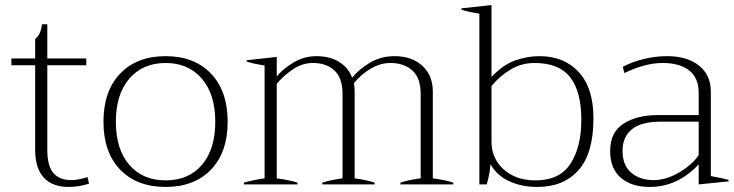

<svg xmlns="http://www.w3.org/2000/svg" viewBox="-20 -729 2903 759"><path d="M332 -3Q292 10 252 10Q187 10 153 -27Q119 -64 119 -137V-471H25V-498H119V-575Q141 -591 146 -633H167V-498H321V-471H167V-137Q167 -73 191 -45Q215 -17 262 -17Q288 -17 326 -29Z M389 -248Q389 -369 455 -438Q521 -507 635 -507Q748 -507 814 -438Q880 -369 880 -248Q880 -127 814 -58.5Q748 10 635 10Q521 10 455 -58.5Q389 -127 389 -248ZM831 -248Q831 -356 778 -418Q725 -480 635 -480Q544 -480 491 -418Q438 -356 438 -248Q438 -139 491 -77.5Q544 -16 635 -16Q726 -16 778.5 -77.5Q831 -139 831 -248Z M1772 -7V0H1563V-7Q1596 -18 1643 -24V-357Q1643 -421 1610 -450.5Q1577 -480 1524 -480Q1482 -480 1443.5 -456.5Q1405 -433 1379 -400Q1382 -385 1382 -367V-24Q1433 -17 1461 -7V0H1254V-7Q1289 -18 1334 -24V-357Q1334 -421 1302 -450.5Q1270 -480 1217 -480Q1176 -480 1139.5 -456Q1103 -432 1074 -398V-24Q1126 -17 1156 -7V0H944V-7Q978 -17 1026 -24V-470Q976 -478 955 -486V-491L1074 -504V-427Q1099 -457 1140.5 -482Q1182 -507 1231 -507Q1283 -507 1320 -484.5Q1357 -462 1372 -422Q1400 -456 1443 -481.5Q1486 -507 1540 -507Q1608 -507 1649.5 -469Q1691 -431 1691 -367V-24Q1743 -17 1772 -7Z M1919 -80Q1916 -40 1904 0H1875V-675Q1825 -683 1804 -691V-696L1923 -709V-425Q1970 -474 2017.5 -490.5Q2065 -507 2113 -507Q2210 -507 2268 -444Q2326 -381 2326 -261Q2326 -123 2267 -56.5Q2208 10 2104 10Q2042 10 1993 -12.5Q1944 -35 1919 -80ZM2278 -256Q2278 -367 2234 -423.5Q2190 -480 2093 -480Q2042 -480 1999 -454.5Q1956 -429 1923 -389V-167Q1923 -127 1943.5 -92.5Q1964 -58 2003.5 -37Q2043 -16 2097 -16Q2192 -16 2235 -81.5Q2278 -147 2278 -256Z M2392 -132Q2392 -207 2445.5 -240.5Q2499 -274 2578 -274H2742V-362Q2742 -421 2704.5 -450.5Q2667 -480 2599 -480Q2561 -480 2521.5 -468.5Q2482 -457 2448 -440L2442 -465Q2478 -484 2524 -495.5Q2570 -507 2617 -507Q2697 -507 2743.5 -469.5Q2790 -432 2790 -368V-33Q2840 -24 2860 -18V-12L2742 0V-79Q2658 10 2549 10Q2476 10 2434 -26.5Q2392 -63 2392 -132ZM2742 -116V-248H2591Q2515 -248 2478 -218Q2441 -188 2441 -133Q2441 -75 2475.5 -46Q2510 -17 2564 -17Q2613 -17 2665 -47.5Q2717 -78 2742 -116Z"/></svg>

Font: Trirong ExtraLight
Style: Regular
Weight: 275
Designer: Katatrad Team
Foundry: CadsonDemak
Version: Version 1.001